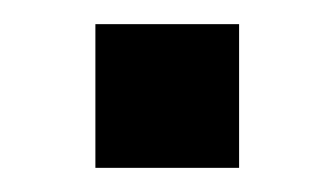

<svg xmlns="http://www.w3.org/2000/svg" viewBox="-20 -139 277 159"><path d="M59 0V-119H178V0Z"/></svg>

Font: Nunito Sans SemiBold
Style: Regular
Weight: 600
Designer: Vernon Adams
Foundry: Vernon Adams
Version: Version 3.101; ttfautohint (v1.8.4.7-5d5b);gftools[0.9.27]